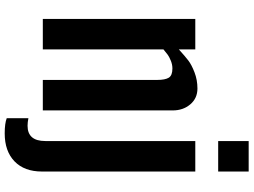

<svg xmlns="http://www.w3.org/2000/svg" viewBox="-146 -738 1040 787"><g transform="rotate(90 373.5 -344.0)"><path d="M526.4 156.2Q485.4 156.2 463.9 147.9V59.1Q481 62.5 495.1 62.5Q557.6 62.5 557.6 -10.3V-625H682.6V3.4Q682.6 75.7 640.9 116Q599.1 156.2 526.4 156.2ZM557.6 -843.8H682.6V-718.8H557.6ZM182.1 -557.6Q210 -583 227.5 -596.4Q245.1 -609.9 276.1 -621.8Q307.1 -633.8 342.3 -633.8Q382.3 -633.8 407.2 -604.5Q432.1 -575.2 432.1 -532.7V0H307.1V-468.8Q307.1 -501.5 297.9 -516.4Q288.6 -531.2 260.3 -531.2Q244.1 -531.2 228.3 -524.7Q212.4 -518.1 204.6 -512.5Q196.8 -506.8 182.1 -494.6V0H57.1V-625H182.1Z"/></g></svg>

Font: OswaldRegular
Style: Regular
Weight: 400
Designer: vernon adams
Foundry: vernon adams
Version: Version 1.000